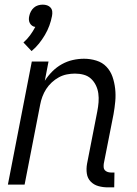

<svg xmlns="http://www.w3.org/2000/svg" viewBox="-20 -795 590 827"><path d="M472 12H444Q423 12 403.5 6.5Q384 1 370.5 -13Q357 -27 354 -47.5Q351 -68 355 -90L399 -315Q403 -335 404.5 -354.5Q406 -374 403.5 -392.5Q401 -411 393 -427.5Q385 -444 372 -456Q359 -468 341 -473Q323 -478 303 -478Q286 -478 268 -474.5Q250 -471 233.5 -462Q217 -453 203 -440Q189 -427 179 -411.5Q169 -396 162.5 -378.5Q156 -361 153 -344L86 0H14L117 -530H189L173 -447Q187 -469 205.5 -487.5Q224 -506 246.5 -518.5Q269 -531 293.5 -536.5Q318 -542 342 -542Q369 -542 395 -534Q421 -526 438.5 -507.5Q456 -489 464.5 -464.5Q473 -440 476 -413Q479 -386 476.5 -358.5Q474 -331 469 -303L427 -90Q426 -82 426.5 -74.5Q427 -67 431.5 -62Q436 -57 443 -54.5Q450 -52 457 -52H473ZM116 -575 81 -612Q97 -626 109.5 -643Q122 -660 132 -679Q124 -680 118 -684.5Q112 -689 108.5 -695.5Q105 -702 104.5 -710Q104 -718 106 -726Q108 -736 113 -745.5Q118 -755 126 -762Q134 -769 144 -772Q154 -775 164 -775Q174 -775 183 -772Q192 -769 198 -762Q204 -755 205 -745.5Q206 -736 204 -726Q200 -705 192.5 -684.5Q185 -664 173.5 -644.5Q162 -625 148 -607.5Q134 -590 116 -575Z"/></svg>

Font: Lode
Style: Italic
Weight: 400
Italic angle: -11°
Monospace: yes
Designer: Belleve Invis
Foundry: Belleve Invis
Version: Version 29.2.0; ttfautohint (v1.8.3)